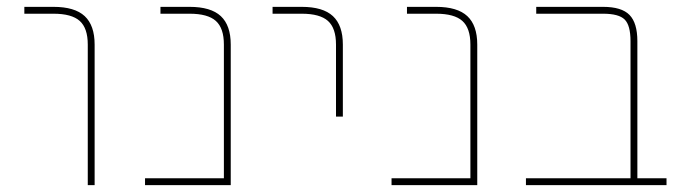

<svg xmlns="http://www.w3.org/2000/svg" viewBox="-20 -540 2020 560"><path d="M136 -500H51V-520H136Q198 -520 227 -493Q256 -466 256 -410V0H236V-410Q236 -458 212.5 -479Q189 -500 136 -500Z M633 -410Q633 -458 609.5 -479Q586 -500 533 -500H448V-520H533Q595 -520 624 -493Q653 -466 653 -410V0H403V-20H633Z M860 -500H775V-520H860Q922 -520 951 -493Q980 -466 980 -410V-200H960V-410Q960 -458 936.5 -479Q913 -500 860 -500Z M1352 -410Q1352 -458 1328.5 -479Q1305 -500 1252 -500H1167V-520H1252Q1314 -520 1343 -493Q1372 -466 1372 -410V0H1122V-20H1352Z M1819 -420Q1819 -466 1802 -483Q1785 -500 1739 -500H1544V-520H1739Q1793 -520 1816 -496.5Q1839 -473 1839 -420V-20H1924V0H1514V-20H1819Z"/></svg>

Font: M PLUS 1p Thin
Style: Regular
Weight: 250
Version: Version 1.062